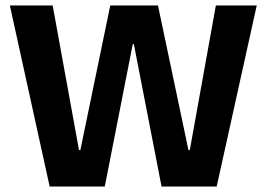

<svg xmlns="http://www.w3.org/2000/svg" viewBox="-20 -680 971 700"><path d="M161 0 16 -660H172L268 -133H273L382 -660H556L667 -133H672L767 -660H916L770 0H569L468 -519H464L362 0Z"/></svg>

Font: Bricolage Grotesque 72pt
Style: Bold
Weight: 700
Designer: Mathieu Triay
Foundry: Atelier Triay
Version: Version 1.001;gftools[0.9.33.dev8+g029e19f]